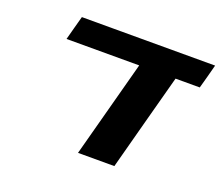

<svg xmlns="http://www.w3.org/2000/svg" viewBox="-107 -778 1068 931"><g transform="rotate(20 427.5 -312.5)"><path d="M375 0H562.5Q584.5 -83 629.2 -250Q673.8 -417 696.3 -500H821.3Q827.1 -520.5 838.4 -562.3Q849.6 -604 855 -625H167.5Q161.6 -604 150.4 -562.3Q139.2 -520.5 133.8 -500H508.8Q486.8 -417 441.9 -250Q397 -83 375 0Z"/></g></svg>

Font: Faithful 32x
Style: SemiboldOblique
Weight: 400
Foundry: Faithful Resource Pack
Version: Version 1.0; January 27, 2023